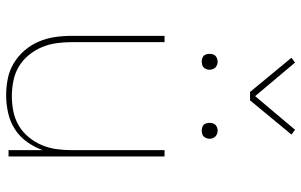

<svg xmlns="http://www.w3.org/2000/svg" viewBox="-202 -794 1003 640"><g transform="rotate(90 300.0 -473.5)"><path d="M297 8Q269 8 241.5 2.5Q214 -3 190 -17.5Q166 -32 147.5 -53.5Q129 -75 118 -101Q107 -127 103 -154.5Q99 -182 99 -210V-520H120V-210Q120 -185 123.5 -159.5Q127 -134 137 -110.5Q147 -87 163.5 -67Q180 -47 202 -34Q224 -21 249.5 -16Q275 -11 300 -11Q325 -11 350.5 -16Q376 -21 398 -34Q420 -47 436.5 -67Q453 -87 463 -110.5Q473 -134 476.5 -159.5Q480 -185 480 -210V-520H501V0H480V-114Q470 -86 452.5 -61.5Q435 -37 410 -21Q385 -5 355.5 1.5Q326 8 297 8ZM415 -644Q410 -644 404.5 -645.5Q399 -647 395.5 -650.5Q392 -654 390.5 -659.5Q389 -665 389 -670Q389 -675 390.5 -680.5Q392 -686 395.5 -689.5Q399 -693 404.5 -695Q410 -697 415 -697Q420 -697 425.5 -695Q431 -693 434.5 -689.5Q438 -686 440 -680.5Q442 -675 442 -670Q442 -665 440 -659.5Q438 -654 434.5 -650.5Q431 -647 425.5 -645.5Q420 -644 415 -644ZM185 -644Q180 -644 174.5 -645.5Q169 -647 165.5 -650.5Q162 -654 160.5 -659.5Q159 -665 159 -670Q159 -675 160.5 -680.5Q162 -686 165.5 -689.5Q169 -693 174.5 -695Q180 -697 185 -697Q190 -697 195.5 -695Q201 -693 204.5 -689.5Q208 -686 210 -680.5Q212 -675 212 -670Q212 -665 210 -659.5Q208 -654 204.5 -650.5Q201 -647 195.5 -645.5Q190 -644 185 -644ZM286 -805 172 -943 188 -955 300 -822 412 -955 428 -943 314 -805Z"/></g></svg>

Font: Iosevka Thin Extended
Style: Regular
Weight: 100
Width: 7
Monospace: yes
Designer: Belleve Invis
Foundry: Belleve Invis
Version: Version 32.5.0; ttfautohint (v1.8.4)